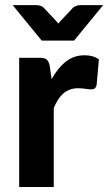

<svg xmlns="http://www.w3.org/2000/svg" viewBox="-20 -746 432 766"><path d="M186 -430.5Q210.5 -474.5 242.5 -500Q274.5 -525.5 317.5 -525.5Q352.5 -525.5 374.5 -509L365.5 -407Q363 -397 357.8 -393.2Q352.5 -389.5 343.5 -389.5Q335.5 -389.5 320.5 -391.8Q305.5 -394 292.5 -394Q273.5 -394 258.8 -388.5Q244 -383 232.5 -373Q221 -363 211.8 -348.5Q202.5 -334 194.5 -315.5V0H56.5V-515.5H138Q159 -515.5 167 -508Q175 -500.5 178.5 -482ZM391.5 -725.5 275.5 -584H146.5L30.5 -725.5H126Q134.5 -725.5 141.8 -722.8Q149 -720 153 -716.5L201 -665.5Q207 -659.5 213 -652Q216 -656 218.8 -659.2Q221.5 -662.5 224.5 -665.5L272.5 -716.5Q276.5 -719.5 284 -722.5Q291.5 -725.5 299.5 -725.5Z"/></svg>

Font: LatoLatin Heavy
Style: Regular
Weight: 800
Designer: Lukasz Dziedzic with Adam Twardoch and Botio Nikoltchev
Foundry: tyPoland Lukasz Dziedzic
Version: Version 2.015; 2015-08-06; http://www.latofonts.com/